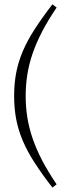

<svg xmlns="http://www.w3.org/2000/svg" viewBox="-20 -735 312 890"><path d="M99 -290Q99 -240 106.5 -192Q114 -144 130.8 -94.5Q147.5 -45 175 7.8Q202.5 60.5 242.5 119.5L223 134.5Q174 71.5 140 18.5Q106 -34.5 85.2 -83.5Q64.5 -132.5 55 -182.8Q45.5 -233 45.5 -290Q45.5 -347.5 55 -397.5Q64.5 -447.5 85.2 -496.5Q106 -545.5 140 -598.5Q174 -651.5 223 -715L242.5 -700Q202.5 -641 175 -588Q147.5 -535 130.8 -485.8Q114 -436.5 106.5 -388.2Q99 -340 99 -290Z"/></svg>

Font: Newsreader 16pt Light
Style: Regular
Weight: 300
Designer: Hugues Gentile
Foundry: Production Type
Version: Version 1.003